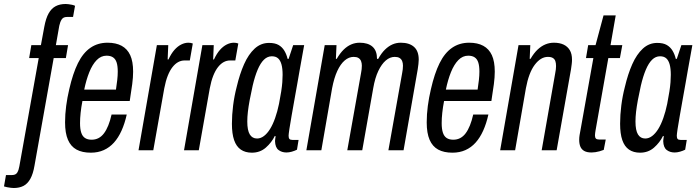

<svg xmlns="http://www.w3.org/2000/svg" viewBox="-88 -753 3495 962"><path d="M-19 189Q-24 189 -33.5 188Q-43 187 -52.5 185Q-62 183 -68 181L-58 124H-27Q-9 124 -1.5 111.5Q6 99 9 80L106 -462H58L69 -527H117L134 -619Q142 -662 156 -686.5Q170 -711 191 -722Q212 -733 241 -733Q246 -733 255 -732Q264 -731 273 -729Q282 -727 288 -724L278 -668H247Q229 -668 221 -655.5Q213 -643 209 -624L192 -527H253L242 -462H181L85 76Q78 118 64 143Q50 168 29.5 178.5Q9 189 -19 189Z M367 12Q324 12 295.5 -3.5Q267 -19 252.5 -52.5Q238 -86 238 -140Q238 -180 243.5 -222Q249 -264 259 -306Q277 -385 302.5 -436.5Q328 -488 365 -513.5Q402 -539 451 -539Q493 -539 521.5 -523.5Q550 -508 564.5 -476.5Q579 -445 579 -394Q579 -366 574.5 -331.5Q570 -297 562 -247H325Q319 -216 316 -188Q313 -160 313 -136Q313 -107 319 -88.5Q325 -70 338 -61.5Q351 -53 371 -53Q390 -53 405.5 -61Q421 -69 433 -85Q445 -101 454.5 -124.5Q464 -148 471 -179H547Q537 -134 521 -98.5Q505 -63 483 -38.5Q461 -14 432 -1Q403 12 367 12ZM334 -304H493Q497 -330 499.5 -352.5Q502 -375 502 -394Q502 -422 496.5 -439.5Q491 -457 478.5 -465.5Q466 -474 446 -474Q418 -474 396.5 -452Q375 -430 359.5 -391.5Q344 -353 334 -304Z M606 0 698 -527H755L752 -455H756Q770 -485 786 -503Q802 -521 820 -530Q838 -539 856 -539Q862 -539 867.5 -538Q873 -537 878 -535L863 -450H836Q820 -450 805 -442Q790 -434 776.5 -417Q763 -400 752.5 -373.5Q742 -347 735 -310L680 0Z M834 0 926 -527H983L980 -455H984Q998 -485 1014 -503Q1030 -521 1048 -530Q1066 -539 1084 -539Q1090 -539 1095.5 -538Q1101 -537 1106 -535L1091 -450H1064Q1048 -450 1033 -442Q1018 -434 1004.5 -417Q991 -400 980.5 -373.5Q970 -347 963 -310L908 0Z M1174 12Q1141 12 1118.5 -3.5Q1096 -19 1085 -51Q1074 -83 1074 -133Q1074 -177 1080 -224.5Q1086 -272 1098 -318Q1113 -382 1135 -431.5Q1157 -481 1188 -509.5Q1219 -538 1260 -538Q1290 -538 1308 -527.5Q1326 -517 1337 -498.5Q1348 -480 1353 -458H1358L1381 -527H1436L1413 -399Q1409 -374 1402 -336Q1395 -298 1387.5 -255Q1380 -212 1373 -173Q1366 -134 1362 -107Q1358 -80 1358 -73Q1358 -62 1362 -57Q1366 -52 1377 -52H1408L1400 -3Q1388 3 1374 7Q1360 11 1347 11Q1324 11 1307.5 -1.5Q1291 -14 1290 -46Q1290 -51 1291 -57Q1292 -63 1293 -70L1289 -72Q1273 -39 1244 -13.5Q1215 12 1174 12ZM1200 -59Q1218 -59 1234.5 -71.5Q1251 -84 1265 -106.5Q1279 -129 1290.5 -161.5Q1302 -194 1310 -233Q1317 -269 1321 -295Q1325 -321 1326.5 -341Q1328 -361 1328 -378Q1328 -409 1322.5 -429.5Q1317 -450 1305.5 -460.5Q1294 -471 1274 -471Q1252 -471 1234.5 -454Q1217 -437 1203 -404Q1189 -371 1178 -324Q1169 -284 1163 -251.5Q1157 -219 1154 -193Q1151 -167 1151 -144Q1151 -100 1163.5 -79.5Q1176 -59 1200 -59Z M1447 0 1539 -527H1598L1595 -458H1599Q1616 -487 1634 -504.5Q1652 -522 1672 -530.5Q1692 -539 1714 -539Q1756 -539 1778.5 -519Q1801 -499 1801 -458H1807Q1823 -487 1841 -504.5Q1859 -522 1878.5 -530.5Q1898 -539 1920 -539Q1963 -539 1986.5 -518Q2010 -497 2010 -454Q2010 -444 2008.5 -432Q2007 -420 2005 -406L1934 0H1858L1927 -387Q1929 -397 1930 -406Q1931 -415 1931 -424Q1931 -437 1927 -447Q1923 -457 1914 -462.5Q1905 -468 1890 -468Q1866 -468 1845 -450Q1824 -432 1807.5 -397.5Q1791 -363 1782 -311L1727 0H1652L1721 -387Q1723 -397 1724 -406Q1725 -415 1725 -424Q1725 -437 1721 -447Q1717 -457 1708 -462.5Q1699 -468 1684 -468Q1660 -468 1639 -450Q1618 -432 1602 -397.5Q1586 -363 1576 -311L1522 0Z M2179 12Q2136 12 2107.5 -3.5Q2079 -19 2064.5 -52.5Q2050 -86 2050 -140Q2050 -180 2055.5 -222Q2061 -264 2071 -306Q2089 -385 2114.5 -436.5Q2140 -488 2177 -513.5Q2214 -539 2263 -539Q2305 -539 2333.5 -523.5Q2362 -508 2376.5 -476.5Q2391 -445 2391 -394Q2391 -366 2386.5 -331.5Q2382 -297 2374 -247H2137Q2131 -216 2128 -188Q2125 -160 2125 -136Q2125 -107 2131 -88.5Q2137 -70 2150 -61.5Q2163 -53 2183 -53Q2202 -53 2217.5 -61Q2233 -69 2245 -85Q2257 -101 2266.5 -124.5Q2276 -148 2283 -179H2359Q2349 -134 2333 -98.5Q2317 -63 2295 -38.5Q2273 -14 2244 -1Q2215 12 2179 12ZM2146 -304H2305Q2309 -330 2311.5 -352.5Q2314 -375 2314 -394Q2314 -422 2308.5 -439.5Q2303 -457 2290.5 -465.5Q2278 -474 2258 -474Q2230 -474 2208.5 -452Q2187 -430 2171.5 -391.5Q2156 -353 2146 -304Z M2418 0 2510 -527H2569L2566 -458H2570Q2587 -487 2605.5 -504.5Q2624 -522 2644.5 -530.5Q2665 -539 2687 -539Q2716 -539 2736 -529.5Q2756 -520 2767 -501.5Q2778 -483 2778 -454Q2778 -443 2776.5 -431.5Q2775 -420 2773 -406L2701 0H2626L2694 -387Q2696 -397 2697 -405.5Q2698 -414 2698 -422Q2698 -437 2694.5 -447Q2691 -457 2682 -462.5Q2673 -468 2657 -468Q2639 -468 2622.5 -458Q2606 -448 2591 -428Q2576 -408 2565 -378.5Q2554 -349 2547 -311L2493 0Z M2876 11Q2853 11 2839.5 3.5Q2826 -4 2820 -18Q2814 -32 2814 -53Q2814 -64 2816 -76.5Q2818 -89 2821 -104L2885 -462H2848L2859 -527H2896L2936 -676H2997L2971 -527H3030L3018 -462H2960L2896 -100Q2895 -95 2894 -87Q2893 -79 2893 -75Q2893 -64 2897.5 -59Q2902 -54 2913 -54H2947L2937 -2Q2927 2 2916 5Q2905 8 2895 9.5Q2885 11 2876 11Z M3119 12Q3086 12 3063.5 -3.5Q3041 -19 3030 -51Q3019 -83 3019 -133Q3019 -177 3025 -224.5Q3031 -272 3043 -318Q3058 -382 3080 -431.5Q3102 -481 3133 -509.5Q3164 -538 3205 -538Q3235 -538 3253 -527.5Q3271 -517 3282 -498.5Q3293 -480 3298 -458H3303L3326 -527H3381L3358 -399Q3354 -374 3347 -336Q3340 -298 3332.5 -255Q3325 -212 3318 -173Q3311 -134 3307 -107Q3303 -80 3303 -73Q3303 -62 3307 -57Q3311 -52 3322 -52H3353L3345 -3Q3333 3 3319 7Q3305 11 3292 11Q3269 11 3252.5 -1.5Q3236 -14 3235 -46Q3235 -51 3236 -57Q3237 -63 3238 -70L3234 -72Q3218 -39 3189 -13.5Q3160 12 3119 12ZM3145 -59Q3163 -59 3179.5 -71.5Q3196 -84 3210 -106.5Q3224 -129 3235.5 -161.5Q3247 -194 3255 -233Q3262 -269 3266 -295Q3270 -321 3271.5 -341Q3273 -361 3273 -378Q3273 -409 3267.5 -429.5Q3262 -450 3250.5 -460.5Q3239 -471 3219 -471Q3197 -471 3179.5 -454Q3162 -437 3148 -404Q3134 -371 3123 -324Q3114 -284 3108 -251.5Q3102 -219 3099 -193Q3096 -167 3096 -144Q3096 -100 3108.5 -79.5Q3121 -59 3145 -59Z"/></svg>

Font: Archivo ExtraCondensed
Style: Italic
Weight: 400
Width: 2
Italic angle: -10°
Designer: Hector Gatti
Foundry: Omnibus-Type
Version: Version 2.001